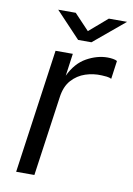

<svg xmlns="http://www.w3.org/2000/svg" viewBox="-80 -736 544 788"><g transform="rotate(10 192.5 -342.5)"><path d="M43.5 0 116.5 -517H188.5L175.5 -423.5Q201.5 -478.5 245 -502.8Q288.5 -527 332 -527Q343.5 -527 354.5 -525.2Q365.5 -523.5 372 -519.5L361.5 -443.5Q354 -447.5 341.8 -449Q329.5 -450.5 321.5 -450.5Q286.5 -452.5 253.2 -441.5Q220 -430.5 196.2 -404Q172.5 -377.5 166.5 -332L119.5 0ZM200 -577 98 -685H171L233 -619.5L309 -685H385L255.5 -577Z"/></g></svg>

Font: Public Sans Light
Style: Italic
Weight: 300
Italic angle: -8°
Designer: The Public Sans project authors (U.S. Web Design System). Libre Franklin designed by Pablo Impallari and Rodrigo Fuenzal
Version: Version 1.007; ttfautohint (v1.8.1) -l 8 -r 50 -G 200 -x 14 